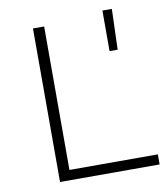

<svg xmlns="http://www.w3.org/2000/svg" viewBox="-82 -793 748 862"><g transform="rotate(-10 292.5 -362.5)"><path d="M122 0V-700H173V-46H576V0ZM443 -540V-725H486L480 -540Z"/></g></svg>

Font: Montserrat Light
Style: Regular
Weight: 300
Designer: Julieta Ulanovsky
Foundry: Julieta Ulanovsky
Version: Version 9.000; ttfautohint (v1.8.4.7-5d5b)